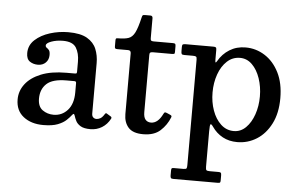

<svg xmlns="http://www.w3.org/2000/svg" viewBox="-59 -755 1697 1095"><g transform="rotate(5 790.0 -207.5)"><path d="M46 -123Q46 -171.5 76.2 -211.2Q106.5 -251 165.2 -274.8Q224 -298.5 310 -298.5H357Q365.5 -298.5 367.8 -300.5Q370 -302.5 370 -311.5V-367Q370 -415.5 350.5 -447Q331 -478.5 275 -478.5Q238.5 -478.5 208.8 -467.8Q179 -457 179 -443.5Q179 -435 185.8 -430.8Q192.5 -426.5 199 -418.8Q205.5 -411 205.5 -391Q205.5 -364 188.2 -347Q171 -330 143.5 -330Q117 -330 97.2 -343.5Q77.5 -357 77.5 -391Q77.5 -436 111.2 -467Q145 -498 196.2 -514Q247.5 -530 301 -530Q371 -530 409 -507.8Q447 -485.5 462 -448.8Q477 -412 477 -368.5V-80Q477 -65 484.8 -58Q492.5 -51 503 -51Q513.5 -51 525 -57Q536.5 -63 549 -83Q554 -91.5 560.5 -86.5L584 -72Q590.5 -67.5 587 -60Q569.5 -26.5 539.8 -8.2Q510 10 474.5 10H474Q436.5 10 417.2 -1.8Q398 -13.5 390 -29.8Q382 -46 378.5 -58.5Q375 -68.5 371.8 -68.5Q368.5 -68.5 361.5 -59.5Q352.5 -47.5 335.2 -31Q318 -14.5 286.8 -2.2Q255.5 10 204 10Q134.5 10 90.2 -24.8Q46 -59.5 46 -123ZM167 -138.5Q167 -92.5 194.5 -73Q222 -53.5 257.5 -53.5Q305.5 -53.5 337.8 -89.5Q370 -125.5 370 -191V-245Q370 -255 360 -255H314.5Q235 -255 201 -223.5Q167 -192 167 -138.5Z M927.5 -97Q910 -52.5 874.5 -20Q839 12.5 776 12.5Q717 12.5 691.2 -16.8Q665.5 -46 665.5 -93V-440.5Q665.5 -458 649.5 -458H589.5Q579 -458 575.8 -460.5Q572.5 -463 572.5 -473V-506Q572.5 -516 575.2 -518Q578 -520 587.5 -520Q624 -520 646 -527.5Q668 -535 682 -562.5Q696 -590 710 -650.5Q712 -659 714.5 -662.2Q717 -665.5 728 -665.5H758.5Q772 -665.5 772 -651V-536Q772 -525.5 776.5 -522.8Q781 -520 791 -520H900.5Q910 -520 913.2 -517Q916.5 -514 916.5 -504V-470.5Q916.5 -461.5 912.8 -459.8Q909 -458 900 -458H792Q782 -458 777 -455.2Q772 -452.5 772 -441.5V-113.5Q772 -84 783.5 -70.8Q795 -57.5 815 -57.5Q854.5 -57.5 881.5 -113Q885.5 -120.5 888.2 -122Q891 -123.5 899.5 -120.5L919 -112Q925.5 -109 927.8 -106.2Q930 -103.5 927.5 -97Z M953 -479V-503Q953 -514.5 957.5 -517.2Q962 -520 972.5 -520H1131Q1142.5 -520 1146.2 -517Q1150 -514 1150 -503V-450Q1150 -432.5 1152.5 -431.5Q1155 -430.5 1160 -439Q1184 -481.5 1224.2 -506.5Q1264.5 -531.5 1316 -531.5Q1376 -531.5 1426.5 -499.2Q1477 -467 1507.5 -406.5Q1538 -346 1538 -260Q1538 -174.5 1507.2 -114Q1476.5 -53.5 1425.8 -21.5Q1375 10.5 1314.5 10.5Q1267.5 10.5 1231 -9.2Q1194.5 -29 1170 -64.5Q1159 -80.5 1154.5 -77.5Q1150 -74.5 1150 -35.5V166Q1150 181.5 1154.2 185.5Q1158.5 189.5 1173.5 189.5H1222.5Q1233.5 189.5 1236.8 192.8Q1240 196 1240 208V235Q1240 246.5 1237.2 249Q1234.5 251.5 1223 251.5H969.5Q959 251.5 956 247.2Q953 243 953 233V206.5Q953 196.5 955.2 193Q957.5 189.5 967.5 189.5H1023Q1037 189.5 1040 185Q1043 180.5 1043 166V-438Q1043 -452 1038 -455Q1033 -458 1020 -458H972Q959 -458 956 -462.2Q953 -466.5 953 -479ZM1150 -260Q1150 -204.5 1167 -156.8Q1184 -109 1215.5 -79.8Q1247 -50.5 1289.5 -50.5Q1329 -50.5 1358.5 -79.8Q1388 -109 1404.5 -156.8Q1421 -204.5 1421 -260Q1421 -315.5 1404.5 -363.5Q1388 -411.5 1358.5 -440.5Q1329 -469.5 1289.5 -469.5Q1247 -469.5 1215.5 -440.5Q1184 -411.5 1167 -363.5Q1150 -315.5 1150 -260Z"/></g></svg>

Font: Besley Medium
Style: Regular
Weight: 500
Designer: Owen Earl
Foundry: indestructible type*
Version: Version 2.001; ttfautohint (v1.8.3)